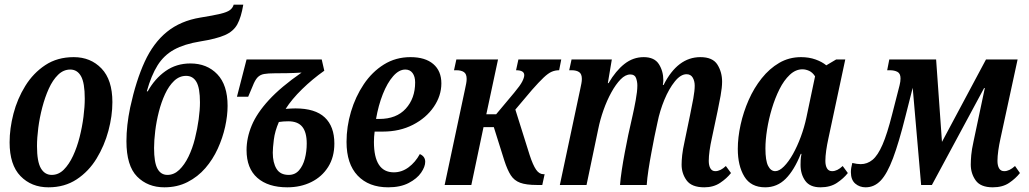

<svg xmlns="http://www.w3.org/2000/svg" viewBox="-20 -790 4394 820"><path d="M187 10Q114 10 67.5 -38Q21 -86 21 -182Q21 -241 37.5 -304.5Q54 -368 88 -423Q122 -478 173.5 -512Q225 -546 295 -546Q367 -546 413.5 -497.5Q460 -449 460 -354Q460 -295 443 -231.5Q426 -168 392.5 -113Q359 -58 307.5 -24Q256 10 187 10ZM201 -43Q230 -43 252.5 -65.5Q275 -88 292 -124.5Q309 -161 320 -204.5Q331 -248 336.5 -291Q342 -334 342 -369Q342 -436 326 -464.5Q310 -493 280 -493Q251 -493 228 -470.5Q205 -448 188.5 -411.5Q172 -375 160.5 -331Q149 -287 143.5 -244Q138 -201 138 -166Q138 -100 154.5 -71.5Q171 -43 201 -43Z M682 10Q611 10 565.5 -36Q520 -82 520 -187Q520 -254 536 -331Q561 -446 598 -526.5Q635 -607 693 -654Q751 -701 836 -715Q892 -724 921 -731Q950 -738 962 -747Q974 -756 978 -770H1019Q1010 -716 993.5 -686Q977 -656 940.5 -640Q904 -624 835 -613Q767 -602 723.5 -578Q680 -554 653 -511Q626 -468 607 -400H611Q641 -454 687 -486.5Q733 -519 793 -519Q864 -519 908 -473Q952 -427 952 -338Q952 -296 941.5 -248.5Q931 -201 910 -155Q889 -109 857 -72Q825 -35 781 -12.5Q737 10 682 10ZM695 -43Q723 -43 745.5 -64.5Q768 -86 785 -121Q802 -156 812.5 -198Q823 -240 828.5 -280.5Q834 -321 834 -353Q834 -414 819 -440Q804 -466 775 -466Q746 -466 723.5 -444.5Q701 -423 685 -388.5Q669 -354 658.5 -313Q648 -272 643 -231Q638 -190 638 -158Q638 -96 652.5 -69.5Q667 -43 695 -43Z M1207 10Q1125 10 1079 -30.5Q1033 -71 1033 -149Q1033 -201 1055 -254Q1077 -307 1128.5 -363Q1180 -419 1268 -480Q1236 -478 1206 -477.5Q1176 -477 1153 -477Q1125 -477 1108 -474Q1091 -471 1080 -459.5Q1069 -448 1059 -422L1040 -377H992L1033 -536H1354L1365 -488Q1314 -452 1270 -409Q1226 -366 1200 -325Q1213 -326 1223.5 -326.5Q1234 -327 1242 -327Q1326 -327 1367 -288.5Q1408 -250 1408 -177Q1408 -119 1381.5 -77Q1355 -35 1309.5 -12.5Q1264 10 1207 10ZM1213 -43Q1240 -43 1257 -62.5Q1274 -82 1282 -112.5Q1290 -143 1290 -177Q1290 -225 1271 -248.5Q1252 -272 1211 -272Q1190 -272 1171 -269Q1154 -230 1149.5 -193.5Q1145 -157 1145 -138Q1145 -95 1161 -69Q1177 -43 1213 -43Z M1638 10Q1555 10 1507.5 -40Q1460 -90 1460 -184Q1460 -249 1479 -313Q1498 -377 1533.5 -430Q1569 -483 1619.5 -514.5Q1670 -546 1733 -546Q1796 -546 1830.5 -516.5Q1865 -487 1865 -434Q1865 -381 1832.5 -333.5Q1800 -286 1743.5 -257Q1687 -228 1615 -228H1580Q1577 -205 1577 -184Q1577 -54 1662 -54Q1696 -54 1725 -75.5Q1754 -97 1773 -132Q1796 -122 1796 -99Q1796 -78 1778.5 -52.5Q1761 -27 1725.5 -8.5Q1690 10 1638 10ZM1586 -282H1600Q1673 -282 1713 -326Q1753 -370 1753 -438Q1753 -463 1742 -478Q1731 -493 1711 -493Q1684 -493 1659 -464.5Q1634 -436 1615 -388Q1596 -340 1586 -282Z M1879 0 1966 -409Q1969 -423 1971 -433.5Q1973 -444 1973 -453Q1973 -474 1961.5 -482Q1950 -490 1929 -490H1919L1929 -536H2107L2057 -302H2099L2176 -394Q2202 -425 2210.5 -442Q2219 -459 2219 -469Q2219 -490 2184 -490L2194 -536H2377L2368 -490Q2351 -490 2336 -483.5Q2321 -477 2301.5 -458.5Q2282 -440 2252 -406L2181 -322L2242 -128Q2256 -85 2269.5 -65.5Q2283 -46 2301 -46H2306L2296 0H2273Q2227 0 2201.5 -9.5Q2176 -19 2161.5 -41.5Q2147 -64 2134 -104L2089 -247H2045L1993 0Z M2988 10Q2934 10 2912.5 -19.5Q2891 -49 2891 -87Q2891 -104 2893.5 -127.5Q2896 -151 2904 -187L2927 -298Q2935 -336 2941 -369.5Q2947 -403 2947 -424Q2947 -444 2938.5 -458.5Q2930 -473 2912 -473Q2887 -473 2862 -442Q2837 -411 2817.5 -364Q2798 -317 2788 -267L2775 -206Q2769 -175 2762 -138Q2755 -101 2749.5 -65Q2744 -29 2742 0H2628Q2630 -27 2635.5 -63.5Q2641 -100 2648.5 -139.5Q2656 -179 2663 -213L2682 -298Q2688 -324 2695 -362Q2702 -400 2702 -425Q2702 -441 2696.5 -456.5Q2691 -472 2672 -472Q2651 -472 2630.5 -451Q2610 -430 2591 -395.5Q2572 -361 2557.5 -320Q2543 -279 2535 -239L2485 0H2371L2458 -409Q2461 -423 2463 -433.5Q2465 -444 2465 -453Q2465 -474 2453.5 -482Q2442 -490 2421 -490H2411L2421 -536H2593L2576 -435H2579Q2610 -488 2647 -517Q2684 -546 2729 -546Q2775 -546 2794 -516Q2813 -486 2813 -447Q2813 -440 2811 -427H2814Q2874 -546 2971 -546Q3024 -546 3044 -514Q3064 -482 3064 -441Q3064 -417 3057.5 -381Q3051 -345 3045 -317L3020 -199Q3014 -172 3010.5 -147Q3007 -122 3007 -103Q3007 -83 3014 -71Q3021 -59 3035 -59Q3057 -59 3080 -81L3102 -51Q3084 -28 3055.5 -9Q3027 10 2988 10Z M3248 10Q3187 10 3159 -36Q3131 -82 3131 -154Q3131 -203 3143 -257.5Q3155 -312 3177.5 -363Q3200 -414 3233 -455.5Q3266 -497 3308 -521.5Q3350 -546 3401 -546Q3435 -546 3463 -536Q3491 -526 3509 -511L3551 -536H3590L3518 -199Q3512 -172 3508.5 -147Q3505 -122 3505 -103Q3505 -83 3512 -71Q3519 -59 3534 -59Q3556 -59 3579 -81L3601 -51Q3583 -28 3554.5 -9Q3526 10 3484 10Q3439 10 3419 -18Q3399 -46 3399 -86Q3399 -95 3399.5 -106.5Q3400 -118 3403 -133H3400Q3372 -63 3335.5 -26.5Q3299 10 3248 10ZM3291 -59Q3308 -59 3328 -79Q3348 -99 3366.5 -132Q3385 -165 3400 -205.5Q3415 -246 3424 -288L3461 -464Q3450 -481 3435.5 -487.5Q3421 -494 3407 -494Q3378 -494 3353 -470.5Q3328 -447 3309 -409Q3290 -371 3276.5 -326Q3263 -281 3256 -236.5Q3249 -192 3249 -156Q3249 -104 3260.5 -81.5Q3272 -59 3291 -59Z M3677 10Q3651 10 3632.5 -6Q3614 -22 3614 -55Q3614 -72 3620 -94Q3641 -89 3656 -89Q3684 -89 3706.5 -107.5Q3729 -126 3749 -172Q3769 -218 3790 -301L3822 -426Q3826 -442 3826 -455Q3826 -476 3813 -483Q3800 -490 3780 -490H3769L3778 -536H3978L4003 -184L4191 -536H4326L4253 -199Q4247 -172 4243.5 -147Q4240 -122 4240 -103Q4240 -83 4247 -71Q4254 -59 4269 -59Q4291 -59 4315 -81L4336 -51Q4318 -28 4290 -9Q4262 10 4220 10Q4168 10 4147 -19.5Q4126 -49 4126 -87Q4126 -104 4128 -127.5Q4130 -151 4138 -187L4186 -414H4183L3960 0H3914L3878 -415L3847 -293Q3819 -181 3794 -114.5Q3769 -48 3741.5 -19Q3714 10 3677 10Z"/></svg>

Font: Noto Serif ExtraCondensed SemiBold
Style: Italic
Weight: 600
Width: 2
Italic angle: -12°
Designer: Monotype Design Team
Foundry: Monotype Imaging Inc.
Version: Version 2.013